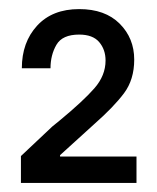

<svg xmlns="http://www.w3.org/2000/svg" viewBox="-20 -782 346 422"><path d="M26 -439 95 -504Q111 -517 111 -517Q111 -517 111 -517Q111 -517 111 -517Q163 -560 187.5 -588Q212 -616 212 -649Q212 -673 198 -689.5Q184 -706 154 -706Q117 -706 104 -683.5Q91 -661 91 -632H28Q28 -689 61.5 -725.5Q95 -762 154 -762Q211 -762 243 -730Q275 -698 275 -651Q275 -607 252.5 -577Q230 -547 188 -510L112 -441V-438H280V-380H26Z"/></svg>

Font: Lopes Sans Medium
Style: Regular
Weight: 500
Designer: Gabriel Lam, Diego Maldonado
Foundry: TypeRant, Foresti Design
Version: Version 4.000